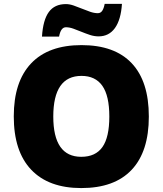

<svg xmlns="http://www.w3.org/2000/svg" viewBox="-20 -957 837 987"><path d="M486.8 -770Q464.8 -770 442.6 -777.3Q420.4 -784.7 398.9 -793.5Q377.4 -802.2 357.2 -809.6Q336.9 -816.9 318.8 -816.9Q292.5 -816.9 283.7 -769H195.8Q201.2 -854.5 231 -895.3Q260.7 -936 318.8 -936Q337.4 -936 358.4 -928.7Q379.4 -921.4 400.9 -912.6Q422.4 -903.8 443.4 -896.5Q464.4 -889.2 482.9 -889.2Q497.1 -889.2 505.4 -901.4Q513.7 -913.6 518.1 -937H606.9Q601.6 -855.5 570.8 -812.7Q540 -770 486.8 -770ZM745.1 -357.9Q745.1 -177.7 656.7 -84Q568.4 9.8 397.9 9.8Q230 9.8 140.4 -84.5Q50.8 -178.7 50.8 -358.9Q50.8 -537.1 139.9 -631.1Q229 -725.1 398.9 -725.1Q569.3 -725.1 657.2 -631.8Q745.1 -538.6 745.1 -357.9ZM253.9 -357.9Q253.9 -150.9 397.9 -150.9Q471.2 -150.9 506.6 -201.2Q542 -251.5 542 -357.9Q542 -464.8 506.1 -515.9Q470.2 -566.9 398.9 -566.9Q253.9 -566.9 253.9 -357.9Z"/></svg>

Font: TypoPRO Open Sans
Style: Regular
Weight: 800
Foundry: Ascender Corporation
Version: Version 1.10